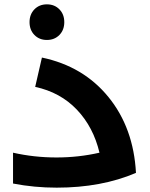

<svg xmlns="http://www.w3.org/2000/svg" viewBox="-20 -864 692 884"><path d="M253.5 -703Q231 -680 196 -680Q161 -680 138.5 -703Q116 -726 116 -762Q116 -798 138.5 -821Q161 -844 196 -844Q231 -844 253.5 -821Q276 -798 276 -762Q276 -726 253.5 -703ZM173 -599Q364 -559 479.5 -417Q595 -275 606 -68Q447 0 241 0Q138 0 40 -19V-161Q137 -139 240 -139Q342 -139 438 -161Q410 -279 334 -359Q258 -439 142 -464Z"/></svg>

Font: Montserrat-Arabic SemiBold
Style: Regular
Weight: 600
Designer: Mohamed Gaber
Foundry: Kief Type Foundry
Version: Version 5.008;PS 005.008;hotconv 1.0.88;makeotf.lib2.5.64775